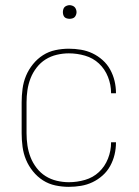

<svg xmlns="http://www.w3.org/2000/svg" viewBox="-20 -717 540 745"><path d="M247 8Q221 8 195 2.5Q169 -3 147 -17Q125 -31 108 -52Q91 -73 81 -97Q71 -121 67.5 -147.5Q64 -174 64 -200V-320Q64 -346 67.5 -372.5Q71 -399 81 -423Q91 -447 108 -468Q125 -489 147 -503Q169 -517 195 -522.5Q221 -528 247 -528Q271 -528 294.5 -524Q318 -520 339 -510Q360 -500 378 -484Q396 -468 407.5 -447Q419 -426 424.5 -403Q430 -380 430 -356V-355H411V-356Q411 -388 399 -418.5Q387 -449 364 -470.5Q341 -492 310 -501Q279 -510 247 -510Q224 -510 200.5 -504.5Q177 -499 157 -486.5Q137 -474 122 -454.5Q107 -435 98.5 -413Q90 -391 86.5 -367.5Q83 -344 83 -320V-200Q83 -176 86.5 -152.5Q90 -129 98.5 -107Q107 -85 122 -65.5Q137 -46 157 -33.5Q177 -21 200.5 -15.5Q224 -10 247 -10Q279 -10 310 -19Q341 -28 364 -49.5Q387 -71 399 -101.5Q411 -132 411 -164V-165H430V-164Q430 -140 424.5 -117Q419 -94 407.5 -73Q396 -52 378 -36Q360 -20 339 -10Q318 0 294.5 4Q271 8 247 8ZM250 -644Q245 -644 239.5 -645.5Q234 -647 230.5 -650.5Q227 -654 225.5 -659.5Q224 -665 224 -670Q224 -675 225.5 -680.5Q227 -686 230.5 -689.5Q234 -693 239.5 -695Q245 -697 250 -697Q255 -697 260.5 -695Q266 -693 269.5 -689.5Q273 -686 275 -680.5Q277 -675 277 -670Q277 -665 275 -659.5Q273 -654 269.5 -650.5Q266 -647 260.5 -645.5Q255 -644 250 -644Z"/></svg>

Font: Iosevka Term Curly Thin
Style: Regular
Weight: 100
Designer: Belleve Invis
Foundry: Belleve Invis
Version: Version 32.3.0